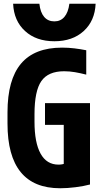

<svg xmlns="http://www.w3.org/2000/svg" viewBox="-20 -994 540 1024"><path d="M301 10Q20 10 20 -335V-395Q20 -569 92 -654.5Q164 -740 311 -740Q345 -740 377.5 -736Q410 -732 440 -726V-596Q409 -604 380 -609Q351 -614 322 -614Q237 -614 200.5 -561.5Q164 -509 164 -385V-345Q164 -233 196.5 -174.5Q229 -116 292 -116Q312 -116 330 -123Q348 -130 369 -146L320 -69V-328H220V-444H460V-10Q426 -1 382.5 4.5Q339 10 301 10ZM270 -774Q173 -774 113.5 -828.5Q54 -883 50 -974H190Q195 -928 215.5 -904Q236 -880 270 -880Q303 -880 323.5 -904Q344 -928 350 -974H490Q486 -883 426.5 -828.5Q367 -774 270 -774Z"/></svg>

Font: M PLUS Code Latin
Style: Bold
Weight: 700
Designer: Coji Morishita
Foundry: UNDERFOREST DESIGN
Version: Version 1.002; ttfautohint (v1.8.3)